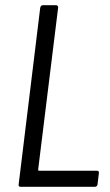

<svg xmlns="http://www.w3.org/2000/svg" viewBox="-20 -720 424 740"><path d="M52 -10 135 -690Q137 -700 146 -700H196Q200 -700 202.5 -697Q205 -694 204 -690L127 -66Q127 -62 131 -62H353Q363 -62 361 -52L356 -10Q356 -6 353 -3Q350 0 345 0H60Q50 0 52 -10Z"/></svg>

Font: Barlow Condensed
Style: Italic
Weight: 400
Width: 3
Italic angle: -7°
Designer: Jeremy Tribby
Foundry: Tribby Type
Version: Version 1.408